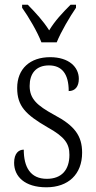

<svg xmlns="http://www.w3.org/2000/svg" viewBox="-20 -786 407 816"><path d="M156 -606H221C239 -651 277 -715 303 -753V-766H280C244 -730 214 -698 189 -657C163 -698 133 -730 98 -766H74V-753C101 -715 139 -651 156 -606ZM177 10C270 10 329 -45 329 -137C329 -209 297 -252 210 -298C137 -338 106 -366 106 -421C106 -471 131 -508 188 -508C243 -508 272 -472 272 -399C300 -399 315 -419 315 -451C315 -501 273 -543 193 -543C108 -543 53 -494 53 -412C53 -335 89 -299 182 -245C256 -204 275 -175 275 -128C275 -64 242 -26 179 -26C109 -26 81 -76 81 -150C60 -150 40 -135 40 -94C40 -36 85 10 177 10Z"/></svg>

Font: Noto Serif Sinhala Condensed Light
Style: Regular
Weight: 300
Width: 3
Designer: Jelle Bosma - Monotype Design Team
Foundry: Monotype Imaging Inc.
Version: Version 2.007